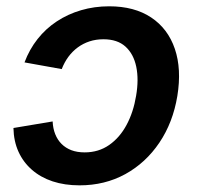

<svg xmlns="http://www.w3.org/2000/svg" viewBox="-20 -568 615 600"><path d="M228.5 11.2Q182.1 11.2 144.5 -1.2Q106.9 -13.7 79.8 -37.4Q52.7 -61 37.8 -93.8Q22.9 -126.5 22 -168L144.5 -188.5Q145.5 -166.5 152.6 -148.7Q159.7 -130.9 172.4 -118.2Q185.1 -105.5 203.1 -98.6Q221.2 -91.8 244.6 -91.8Q288.1 -91.8 321.3 -115Q354.5 -138.2 375.7 -178Q397 -217.8 405.3 -268.6Q414.1 -319.3 405.8 -359.4Q397.5 -399.4 372.1 -422.4Q346.7 -445.3 303.2 -445.3Q279.8 -445.3 259.8 -438.7Q239.7 -432.1 223.1 -419.9Q206.5 -407.7 193.8 -390.6Q181.2 -373.5 172.9 -352.1L56.6 -373Q71.8 -413.6 97.4 -446Q123 -478.5 157.5 -501.2Q191.9 -523.9 233.4 -536.1Q274.9 -548.3 321.3 -548.3Q399.9 -548.3 452.4 -513.4Q504.9 -478.5 526.4 -415.3Q547.9 -352.1 534.2 -268.1Q520.5 -185.1 478 -122.1Q435.5 -59.1 371.6 -23.9Q307.6 11.2 228.5 11.2Z"/></svg>

Font: Inter 17pt SemiBold
Style: Italic
Weight: 600
Italic angle: -9.3988°
Version: Version 4.001;git-66647c0bb